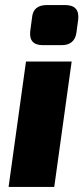

<svg xmlns="http://www.w3.org/2000/svg" viewBox="-20 -741 331 761"><path d="M166 -721H238Q296 -721 290 -664L283 -612Q276 -562 224 -562H150Q93 -562 100 -619L107 -671Q111 -721 166 -721ZM195 0H14L83 -497H264Z"/></svg>

Font: Exo 2.0 Extra Bold
Style: Italic
Weight: 800
Italic angle: -8°
Designer: Natanael Gama
Version: Version 1.001;PS 001.001;hotconv 1.0.70;makeotf.lib2.5.58329